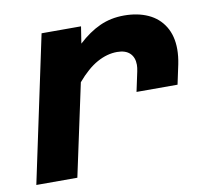

<svg xmlns="http://www.w3.org/2000/svg" viewBox="-68 -643 785 719"><g transform="rotate(-10 325.0 -284.0)"><path d="M463 -378Q463 -406 446.5 -422Q430 -438 398 -438Q360 -438 322 -417Q284 -396 245 -350L170 0H14L132 -556H282L272 -492Q313 -530 355 -549Q397 -568 447 -568Q499 -568 538.5 -550Q578 -532 600 -496Q622 -460 622 -409Q622 -383 616 -353L600 -278H444L460 -353Q463 -367 463 -378Z"/></g></svg>

Font: Azeret Mono
Style: Bold Italic
Weight: 700
Italic angle: -12°
Designer: Martin Vácha
Foundry: Displaay
Version: Version 1.000; Glyphs 3.0.3, build 3074